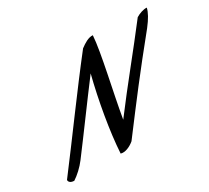

<svg xmlns="http://www.w3.org/2000/svg" viewBox="-129 -834 1154 1062"><g transform="rotate(-30 448.0 -303.0)"><path d="M478 -590C330 -401 183 -196 37 -4C36 9 48 20 70 20C98 2 132 -29 156 -61C249 -184 351 -325 445 -449C407 -299 375 -117 367 18C392 26 427 11 453 -11C598 -203 677 -308 841 -510C872 -550 890 -582 896 -609C875 -611 845 -600 826 -588C709 -435 591 -294 473 -137C500 -297 554 -519 561 -626C533 -628 505 -610 478 -590Z"/></g></svg>

Font: Snowfall
Style: SuperObl
Weight: 400
Designer: Jasper
Foundry: Cannot Into Space Fonts
Version: Version 0.9